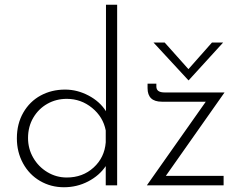

<svg xmlns="http://www.w3.org/2000/svg" viewBox="-20 -780 1006 808"><path d="M473 -760V0H425V-81Q398 -41 351 -16.5Q304 8 249 8Q194 8 148.5 -18.5Q103 -45 77 -92.5Q51 -140 51 -198Q51 -259 78 -306Q105 -353 151 -378Q197 -403 254 -403Q305 -403 352.5 -378Q400 -353 426 -312V-760ZM425 -181V-231Q414 -288 367.5 -326Q321 -364 261 -364Q216 -364 179 -343Q142 -322 120 -284.5Q98 -247 98 -199Q98 -154 120 -116Q142 -78 179.5 -55.5Q217 -33 261 -33Q328 -33 374 -75Q420 -117 425 -181ZM678 -40H921V0H598L846 -352H661Q601 -352 601 -409V-428H638V-416Q638 -391 672 -391H925ZM919 -601 774 -442H773L626 -601H673L773 -489L872 -601Z"/></svg>

Font: Josefin Sans Light
Style: Regular
Weight: 300
Designer: Santiago Orozco
Foundry: Typemade
Version: Version 2.000